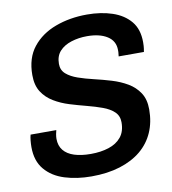

<svg xmlns="http://www.w3.org/2000/svg" viewBox="-80 -766 760 846"><g transform="rotate(-10 300.0 -343.0)"><path d="M262 10Q197 10 142.5 -7Q88 -24 55.5 -62.5Q23 -101 23 -163Q23 -177 24.5 -192.5Q26 -208 29 -218H144Q142 -212 140 -200.5Q138 -189 138 -180Q138 -149 154.5 -128.5Q171 -108 202 -98Q233 -88 276 -88Q321 -88 356.5 -99.5Q392 -111 412.5 -136Q433 -161 433 -202Q433 -231 414 -249Q395 -267 363.5 -278.5Q332 -290 295 -299.5Q258 -309 220.5 -320.5Q183 -332 151.5 -351Q120 -370 101 -399.5Q82 -429 82 -475Q82 -551 120.5 -599.5Q159 -648 223.5 -672Q288 -696 365 -696Q428 -696 478.5 -679Q529 -662 558.5 -626.5Q588 -591 588 -533Q588 -526 587.5 -516.5Q587 -507 584 -490H471Q473 -504 473 -509Q473 -514 473 -518Q473 -559 439 -580.5Q405 -602 349 -602Q311 -602 278 -591.5Q245 -581 225.5 -559.5Q206 -538 206 -503Q206 -475 225.5 -458Q245 -441 276.5 -430Q308 -419 346.5 -410Q385 -401 423 -389.5Q461 -378 492.5 -359.5Q524 -341 543.5 -311.5Q563 -282 563 -237Q563 -180 543 -134.5Q523 -89 484.5 -57Q446 -25 390 -7.5Q334 10 262 10Z"/></g></svg>

Font: Chivo Mono Medium
Style: Italic
Weight: 500
Italic angle: -8.05°
Monospace: yes
Designer: Hector Gatti
Foundry: Omnibus-Type
Version: Version 1.008